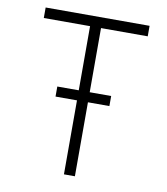

<svg xmlns="http://www.w3.org/2000/svg" viewBox="-80 -778 738 846"><g transform="rotate(10 288.5 -355.0)"><path d="M56 -710H521V-663H312V0H263V-663H56ZM167 -376H408V-331H167Z"/></g></svg>

Font: Synthetic Light
Style: Regular
Weight: 300
Designer: Santiago Orozco
Foundry: Typemade
Version: Version 2.000; ttfautohint (v1.8.4.7-5d5b)